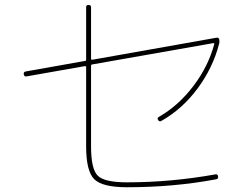

<svg xmlns="http://www.w3.org/2000/svg" viewBox="-20 -790 1040 800"><path d="M90.8 -471.7Q81.1 -469.7 79.1 -480Q77.1 -490.2 86.9 -492.2L334 -536.1Q338.9 -536.1 338.9 -541V-759.8Q338.9 -769.5 349.1 -769.5Q359.4 -769.5 359.4 -759.8V-544.9Q359.4 -541 364.3 -541L881.8 -632.8Q891.6 -634.8 893.6 -625Q895.5 -614.3 892.6 -606.4Q867.2 -507.8 803.7 -421.9Q740.2 -335.9 652.3 -286.1Q644.5 -281.2 638.7 -290Q633.8 -297.9 641.6 -302.7Q723.6 -349.6 786.1 -432.1Q848.6 -514.6 873 -607.4Q874 -608.4 872.6 -609.4Q871.1 -610.4 869.1 -610.4L364.3 -521.5Q359.4 -521.5 359.4 -514.6V-179.7Q359.4 -85.9 387.2 -58.1Q415 -30.3 508.8 -30.3Q692.4 -30.3 877.9 -63.5Q886.7 -65.4 888.7 -55.2Q890.6 -44.9 880.9 -43Q704.1 -9.8 508.8 -9.8Q406.2 -9.8 372.6 -43.5Q338.9 -77.1 338.9 -179.7V-510.7Q338.9 -514.6 334 -514.6Z"/></svg>

Font: Rounded-X Mgen+ 2m thin
Style: Regular
Weight: 100
Designer: [Source Han Sans]
Ryoko NISHIZUKA  (kana & ideographs); Paul D. Hunt (Latin, Greek & Cyrillic); Wenlong ZHANG  (bopomofo
Version: Version 1.059.20150602